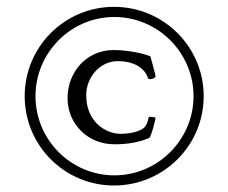

<svg xmlns="http://www.w3.org/2000/svg" viewBox="-20 -621 681 573"><path d="M444.3 -269.5C443.4 -271.5 427.7 -272.5 424.8 -272.5C422.9 -272.5 421.9 -251 410.2 -240.2C397.5 -228.5 369.1 -221.7 339.8 -221.7C294.9 -221.7 237.3 -257.8 237.3 -336.9C237.3 -390.6 278.3 -438.5 331.1 -438.5C400.4 -438.5 418.9 -399.4 421.9 -386.7C423.8 -385.7 425.8 -384.8 428.7 -384.8C435.5 -384.8 444.3 -388.7 444.3 -393.6C444.3 -397.5 428.7 -453.1 428.7 -453.1C395.5 -465.8 348.6 -471.7 319.3 -471.7C238.3 -471.7 181.6 -406.2 181.6 -328.1C181.6 -251 242.2 -190.4 321.3 -190.4C362.3 -190.4 393.6 -196.3 424.8 -209C431.6 -211.9 444.3 -266.6 444.3 -269.5ZM53.7 -334C53.7 -186.5 172.9 -67.4 320.3 -67.4C467.8 -67.4 587.9 -186.5 587.9 -334C587.9 -481.4 467.8 -600.6 320.3 -600.6C172.9 -600.6 53.7 -481.4 53.7 -334ZM85.9 -334C85.9 -463.9 191.4 -570.3 321.3 -570.3C451.2 -570.3 557.6 -463.9 557.6 -334C557.6 -204.1 451.2 -97.7 321.3 -97.7C191.4 -97.7 85.9 -204.1 85.9 -334Z"/></svg>

Font: Crimson
Style: Roman
Weight: 400
Version: Version 0.2